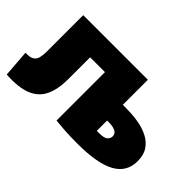

<svg xmlns="http://www.w3.org/2000/svg" viewBox="-86 -785 1063 1063"><g transform="rotate(45 445.5 -253.5)"><path d="M12 12 0 -147Q35 -145 52 -155.5Q69 -166 74 -187Q79 -208 79 -236V-520H585V-324H606Q623 -324 654 -322.5Q685 -321 721 -313.5Q757 -306 789.5 -289Q822 -272 843 -241Q864 -210 864 -161Q864 -76 789.5 -35Q715 6 560 6Q496 6 456.5 3Q417 0 387 -3V-382H271V-210Q271 -133 247 -81Q223 -29 166.5 -5.5Q110 18 12 12ZM600 -120Q643 -120 656 -132.5Q669 -145 669 -161Q669 -182 649.5 -191.5Q630 -201 599 -201H585V-121Q589 -120 592.5 -120Q596 -120 600 -120Z"/></g></svg>

Font: Murecho Black
Style: Regular
Weight: 900
Designer: Neil Summerour
Foundry: Positype
Version: Version 1.010; ttfautohint (v1.8.3)